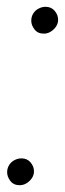

<svg xmlns="http://www.w3.org/2000/svg" viewBox="-20 -537 191 565"><path d="M109 -438Q91 -438 81.5 -450.5Q72 -463 72 -476Q72 -488 78 -497.5Q84 -507 94 -512Q104 -517 114 -517Q131 -517 141 -505Q151 -493 151 -479Q151 -468 145 -459Q139 -450 129.5 -444Q120 -438 109 -438ZM38 8Q20 8 10.5 -4.5Q1 -17 1 -30Q1 -42 7 -51.5Q13 -61 23 -66Q33 -71 43 -71Q60 -71 70 -59Q80 -47 80 -33Q80 -22 74 -13Q68 -4 58.5 2Q49 8 38 8Z"/></svg>

Font: MuseoModerno ExtraLight
Style: Italic
Weight: 250
Italic angle: -9°
Designer: Pablo Cosgaya, Héctor Gatti, Marcela Romero, and the Authors of The MuseoModerno Project.
Foundry: Omnibus-Type Team
Version: Version 1.003